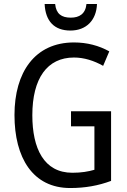

<svg xmlns="http://www.w3.org/2000/svg" viewBox="-20 -938 640 968"><path d="M469 -918H416C411 -868 380 -849 337 -849C290 -849 263 -868 258 -918H205C209 -831 254 -784 335 -784C415 -784 466 -836 469 -918ZM338 -377V-301H456V-82C425 -73 390 -67 345 -67C201 -67 143 -190 143 -357C143 -543 218 -648 353 -648C404 -648 454 -632 500 -606L531 -679C479 -708 419 -724 353 -724C156 -724 53 -574 53 -358C53 -143 145 10 334 10C409 10 476 -2 540 -26V-377Z"/></svg>

Font: Noto Sans Malayalam Condensed
Style: Regular
Weight: 400
Width: 3
Designer: Jelle Bosma - Monotype Design Team
Foundry: Monotype Imaging Inc.
Version: Version 2.104